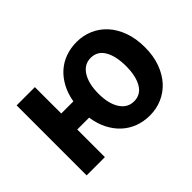

<svg xmlns="http://www.w3.org/2000/svg" viewBox="-109 -823 1086 1086"><g transform="rotate(-45 434.0 -280.0)"><path d="M565 -106Q619 -106 646.5 -153Q674 -200 674 -279Q674 -359 646.5 -406.5Q619 -454 565 -454Q513 -454 483 -406.5Q453 -359 453 -279Q453 -200 483 -153Q513 -106 565 -106ZM322 -349Q331 -402 353.5 -444Q376 -486 408.5 -515Q441 -544 483 -559Q525 -574 573 -574Q625 -574 671 -554Q717 -534 751 -496.5Q785 -459 805 -404Q825 -349 825 -279Q825 -210 805 -155.5Q785 -101 751 -63.5Q717 -26 671 -6Q625 14 573 14Q523 14 480.5 -2Q438 -18 405 -48.5Q372 -79 350 -122.5Q328 -166 320 -221H225V0H79V-560H225V-349Z"/></g></svg>

Font: SpoqaHanSans-Bold
Style: Regular
Weight: 700
Designer: [Spoqa Han Sans] Dong-huui Kim \uAE40 \uB3D9 \uD718   [Noto Sans] Ryoko NISHIZUKA \u897F \u585A \u6DBC \u5B50  (kana & i
Foundry: Spoqa (http://www.spoqa-han-sans.com)
Version: Version 2.000